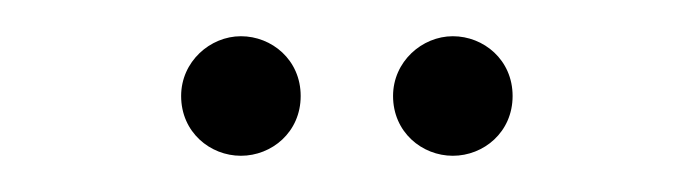

<svg xmlns="http://www.w3.org/2000/svg" viewBox="-20 -851 373 106"><path d="M113 -765C130 -765 146 -778 146 -798C146 -818 130 -831 113 -831C96 -831 80 -817 80 -798C80 -778 96 -765 113 -765ZM230 -765C247 -765 263 -778 263 -798C263 -818 247 -831 230 -831C213 -831 197 -817 197 -798C197 -778 213 -765 230 -765Z"/></svg>

Font: Sprat Condensed Thin
Style: Regular
Weight: 100
Width: 3
Designer: Ethan Nakache
Foundry: Collletttivo
Version: Version 2.000;Glyphs 3.2 (3217)